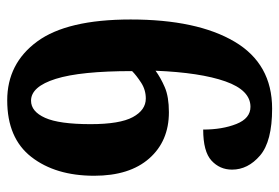

<svg xmlns="http://www.w3.org/2000/svg" viewBox="-141 -623 774 532"><g transform="rotate(90 246.0 -357.0)"><path d="M258 10Q156 10 95 -73Q34 -156 34 -332Q34 -516 95.5 -620Q157 -724 281 -724Q372 -724 411 -690.5Q450 -657 450 -613Q450 -579 425 -556Q400 -533 339 -533Q339 -586 323.5 -625Q308 -664 276 -664Q230 -664 205.5 -594.5Q181 -525 176 -401Q195 -415 221.5 -426.5Q248 -438 291 -438Q371 -438 419 -383.5Q467 -329 467 -231Q467 -124 415 -57Q363 10 258 10ZM259 -56Q289 -56 306.5 -95Q324 -134 324 -221Q324 -302 304.5 -338Q285 -374 253 -374Q229 -374 209 -361Q189 -348 177 -336Q177 -193 198.5 -124.5Q220 -56 259 -56Z"/></g></svg>

Font: Noto Serif Thai Condensed ExtraBold
Style: Regular
Weight: 800
Width: 3
Designer: Monotype Design Team
Foundry: Monotype Imaging Inc.
Version: Version 2.002; ttfautohint (v1.8.4.7-5d5b)